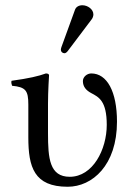

<svg xmlns="http://www.w3.org/2000/svg" viewBox="-20 -702 530 732"><path d="M294 -682C281 -682 270 -676 266 -665L214 -522C213 -519 212 -515 212 -512C212 -505 218 -499 226 -499C230 -499 235 -503 238 -507L330 -629C334 -634 336 -642 336 -647C336 -667 314 -682 294 -682ZM163 -307C163 -354 167 -415 167 -415C167 -419 163 -422 155 -422C128 -412 90 -403 24 -394C22 -388 24 -381 26 -375C78 -370 88 -357 88 -303V-178C88 -65 110 10 238 10C332 10 426 -72 426 -238C426 -353 388 -422 328 -422C312 -422 296 -409 296 -393C296 -371 309 -357 328 -347C356 -332 387 -318 387 -226C387 -132 334 -28 246 -28C169 -28 163 -98 163 -194Z"/></svg>

Font: Libertinus Serif Display
Style: Regular
Weight: 400
Designer: Philipp H. Poll
Foundry: Khaled Hosny
Version: Version 6.1